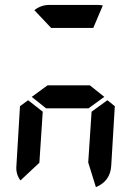

<svg xmlns="http://www.w3.org/2000/svg" viewBox="-20 -770 509 783"><path d="M360.4 -656.2H188.5L120.1 -728.5Q147.5 -750 181.6 -750H380.9L399.4 -748ZM353.5 -314.5 418 -361.3 448.2 -336.9 433.6 -93.8Q429.7 -31.2 371.1 -6.8L339.8 -107.4ZM140.6 -106.4 63.5 -34.2Q43.9 -59.6 46.9 -93.8L61.5 -336.9L94.7 -361.3L154.3 -314.5ZM109.4 -375 173.8 -421.9H346.7L405.3 -375L340.8 -328.1H168Z"/></svg>

Font: 7-Segment
Style: Regular
Weight: 400
Designer: Jan Bobrowski
Version: Version 3.0